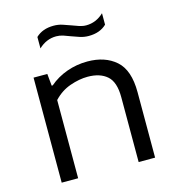

<svg xmlns="http://www.w3.org/2000/svg" viewBox="-113 -863 875 958"><g transform="rotate(-15 325.0 -383.5)"><path d="M87.5 0V-542.5H158.5L164.5 -480.5H170Q209.5 -514.5 260.5 -532.8Q311.5 -551 367 -551Q458 -551 514 -501.8Q570 -452.5 570 -338V0H485V-335.5Q485 -413.5 448.8 -445.2Q412.5 -477 349 -477Q305.5 -477 257.5 -460.2Q209.5 -443.5 172.5 -404V0ZM408 -672Q384.5 -672 363 -679Q341.5 -686 321.5 -693.5Q303 -701 285.2 -706.8Q267.5 -712.5 249.5 -712.5Q198.5 -712.5 158.5 -674.5V-733.5Q193 -767 251 -767Q274.5 -767 296 -760Q317.5 -753 337.5 -745.5Q356 -738.5 373.8 -732.5Q391.5 -726.5 409.5 -726.5Q460.5 -726.5 500.5 -764.5V-705.5Q466 -672 408 -672Z"/></g></svg>

Font: Encode Sans Exp
Style: Regular
Weight: 400
Width: 7
Designer: Multiple Designers
Foundry: Impallari Type
Version: Version 3.002; ttfautohint (v1.8.3) -l 8 -r 50 -G 200 -x 14 